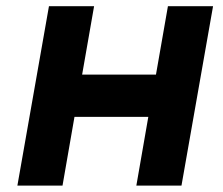

<svg xmlns="http://www.w3.org/2000/svg" viewBox="-20 -582 700 602"><path d="M648 -562.5 549 0H407.5L445 -215.5H213.5L176 0H34.5L133.5 -562.5H275L237.5 -348H469L506.5 -562.5Z"/></svg>

Font: Russisch Sans ExtraBold
Style: Italic
Weight: 800
Width: 4
Italic angle: -10°
Designer: Michael Sharanda (font) & Cristiano Sobral (main changes)
Foundry: Michael Sharanda
Version: Version 2.00;September 8, 2020;FontCreator 13.0.0.2681 64-bi